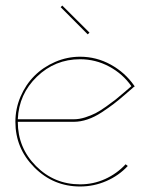

<svg xmlns="http://www.w3.org/2000/svg" viewBox="-20 -676 540 700"><path d="M299.8 -550.8 201.2 -649.9 207 -655.8 306.2 -557.1ZM250 -241.2Q269 -241.2 290.5 -248Q312 -254.9 328.6 -263.4Q345.2 -272 367.4 -287.8Q389.6 -303.7 401.4 -313Q413.1 -322.3 433.8 -340.1Q454.6 -357.9 459 -361.8Q427.7 -406.7 378.2 -433.3Q328.6 -460 272 -460Q180.7 -460 114.7 -396.5Q48.8 -333 44.9 -241.2ZM44.9 -231.9Q44.9 -137.2 111.3 -70.6Q177.7 -3.9 272 -3.9Q320.3 -3.9 363 -23.2Q405.8 -42.5 438 -77.1L445.8 -70.8Q413.1 -35.6 367.7 -15.9Q322.3 3.9 272 3.9Q174.8 3.9 105.5 -65.4Q36.1 -134.8 36.1 -231.9Q36.1 -279.8 54.9 -323.7Q73.7 -367.7 105.5 -399.4Q137.2 -431.2 180.9 -450.2Q224.6 -469.2 272 -469.2Q331.5 -469.2 383.8 -440.4Q436 -411.6 469.2 -363.8L471.2 -360.8L467.8 -358.9Q461.4 -353.5 436.8 -332Q412.1 -310.5 394.5 -297.1Q377 -283.7 351.1 -266.6Q325.2 -249.5 299.3 -240.7Q273.4 -231.9 249 -231.9Z"/></svg>

Font: Rawengulk
Style: Ultralight
Weight: 200
Version: Version 0.92